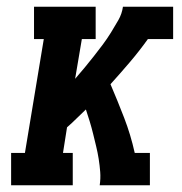

<svg xmlns="http://www.w3.org/2000/svg" viewBox="-20 -550 540 570"><path d="M13 0V-96H54L110 -434H81V-530H264V-434H223L203 -316Q218 -333 231.5 -349.5Q245 -366 258.5 -383Q272 -400 285 -417.5Q298 -435 309.5 -453.5Q321 -472 331.5 -490.5Q342 -509 345 -530H494V-434H419Q394 -399 365.5 -365.5Q337 -332 308 -300Q329 -251 348.5 -200.5Q368 -150 380 -96H425V0H276Q279 -20 277.5 -39.5Q276 -59 273 -78Q270 -97 265.5 -115.5Q261 -134 256.5 -152.5Q252 -171 246.5 -189Q241 -207 235 -225Q221 -212 207.5 -198.5Q194 -185 179 -172L167 -96H196V0Z"/></svg>

Font: Iosevka Curly Slab Oblique
Style: Bold
Weight: 700
Italic angle: -9°
Monospace: yes
Designer: Belleve Invis
Foundry: Belleve Invis
Version: Version 11.1.0; ttfautohint (v1.8.3)